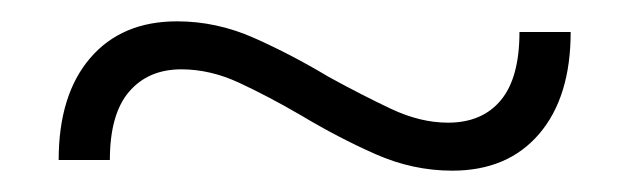

<svg xmlns="http://www.w3.org/2000/svg" viewBox="-20 -380 590 180"><path d="M404 -220Q367 -220 332 -235.5Q297 -251 262 -272Q231 -290 204 -302.5Q177 -315 150 -315Q119 -315 101 -294Q83 -273 83 -230H35Q35 -291 64.5 -325.5Q94 -360 146 -360Q183 -360 218 -344.5Q253 -329 288 -308Q319 -291 346.5 -278Q374 -265 400 -265Q432 -265 449.5 -286Q467 -307 467 -350H515Q515 -289 485.5 -254.5Q456 -220 404 -220Z"/></svg>

Font: M PLUS Code Latin SemiExpanded Light
Style: Regular
Weight: 300
Width: 6
Designer: Coji Morishita
Foundry: UNDERFOREST DESIGN
Version: Version 1.002; ttfautohint (v1.8.3)